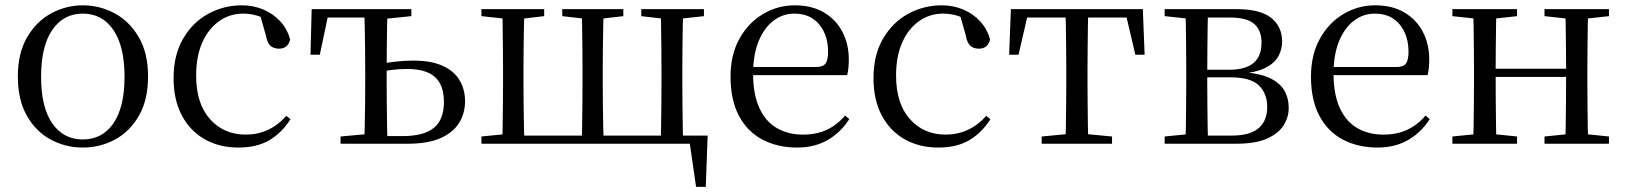

<svg xmlns="http://www.w3.org/2000/svg" viewBox="-20 -551 6232 736"><path d="M297.5 14.6Q231.2 14.6 174.4 -15.9Q117.6 -46.5 83 -107.4Q48.4 -168.3 48.4 -257.8Q48.4 -347.6 84.1 -408.5Q119.7 -469.3 176.7 -500Q233.7 -530.6 297.5 -530.6Q362.2 -530.6 419.2 -500.1Q476.2 -469.5 511.9 -408.7Q547.5 -347.8 547.5 -257.8Q547.5 -168 512.4 -107.2Q477.3 -46.3 420.5 -15.8Q363.7 14.6 297.5 14.6ZM297.5 -16.4Q372 -16.4 414.7 -78.2Q457.4 -140.1 457.4 -256.6Q457.4 -373.4 414.7 -436.1Q372 -498.8 297.5 -498.8Q223.1 -498.8 180.3 -436.1Q137.5 -373.4 137.5 -256.6Q137.5 -140.1 180.3 -78.2Q223.1 -16.4 297.5 -16.4Z M893.6 14.6Q820.8 14.6 764.8 -17.1Q708.8 -48.8 677.1 -108.5Q645.4 -168.3 645.4 -251.4Q645.4 -340.7 682.2 -403.2Q718.9 -465.8 778.5 -498.2Q838 -530.6 906.8 -530.6Q951.5 -530.6 989.7 -514.4Q1027.9 -498.1 1054.7 -468.8Q1081.5 -439.5 1092.2 -399.3Q1083.3 -364.4 1049.7 -364.4Q1029 -364.4 1016.6 -375.7Q1004.1 -386.9 999.7 -413.5L974.7 -501.6L1024.8 -461.9Q994.5 -482.4 967.4 -490.6Q940.3 -498.8 912 -498.8Q860.9 -498.8 819.9 -469.9Q779 -441 755.5 -388.2Q731.9 -335.4 731.9 -261.5Q731.9 -153.9 784.9 -94.5Q837.8 -35 922.2 -35Q967 -35 1005.9 -52.7Q1044.9 -70.3 1077.8 -106.9L1093.6 -93.9Q1060.6 -42.3 1012.9 -13.8Q965.2 14.6 893.6 14.6Z M1421.5 0V-29.4H1525.2Q1604.4 -29.4 1643 -60.8Q1681.7 -92.3 1681.7 -159.7Q1681.7 -224.7 1647.5 -255.6Q1613.4 -286.6 1540.6 -286.6Q1511.2 -286.6 1483.3 -283.2Q1455.5 -279.8 1427.3 -273.8V-304.8Q1461 -310.5 1495.2 -314.6Q1529.3 -318.7 1563.2 -318.7Q1633.8 -318.7 1677.6 -298.4Q1721.5 -278.1 1742.1 -242.8Q1762.7 -207.5 1762.7 -162.8Q1762.7 -117.1 1740.1 -80.3Q1717.5 -43.4 1669.3 -21.7Q1621.1 0 1543 0ZM1376.2 0Q1377.2 -24.4 1378.1 -65.3Q1379 -106.3 1379.5 -150.3Q1380 -194.3 1380 -228.5V-288.3Q1380 -321.7 1379.5 -365.7Q1379 -409.7 1378.1 -450.7Q1377.2 -491.8 1376.2 -516H1465.4Q1464.4 -491.8 1463.8 -450.7Q1463.2 -409.7 1462.7 -365.7Q1462.2 -321.7 1462.2 -288.3V-228.5Q1462.2 -194.3 1462.7 -150.3Q1463.2 -106.3 1463.8 -65.3Q1464.4 -24.4 1465.4 0ZM1170.2 -341.2 1174.7 -516H1421.9V-483.7H1201.6L1242.2 -513.4L1205.9 -341.2ZM1285.4 0V-27.8L1405.4 -38.6H1421.5V0ZM1421.9 -477.4V-516H1556.9V-489.1L1441.8 -477.4Z M1905.1 0Q1906.3 -24.4 1906.8 -65.3Q1907.3 -106.3 1907.8 -150.3Q1908.3 -194.3 1908.3 -228.5V-288.3Q1908.3 -321.7 1907.8 -365.7Q1907.3 -409.7 1906.8 -450.7Q1906.3 -491.8 1905.1 -516H1990.4Q1989.4 -491.8 1988.5 -450.7Q1987.7 -409.7 1987.2 -365.7Q1986.7 -321.7 1986.7 -288.3V-228.5Q1986.7 -194.3 1987.2 -150.3Q1987.7 -106.3 1988.5 -65.3Q1989.4 -24.4 1990.4 0ZM2209.8 0Q2211 -24.4 2211.5 -65.3Q2212 -106.3 2212.5 -150.3Q2213 -194.3 2213 -228.5V-288.3Q2213 -321.7 2212.5 -365.7Q2212 -409.7 2211.5 -450.7Q2211 -491.8 2209.8 -516H2294.3Q2293.3 -491.8 2292.4 -450.7Q2291.5 -409.7 2291 -365.7Q2290.5 -321.7 2290.5 -288.3V-228.5Q2290.5 -194.3 2291 -150.3Q2291.5 -106.3 2292.4 -65.3Q2293.3 -24.4 2294.3 0ZM2512.7 0Q2513.7 -24.4 2514.2 -65.3Q2514.7 -106.3 2515.2 -150.3Q2515.7 -194.3 2515.7 -228.5V-288.3Q2515.7 -321.7 2515.2 -365.7Q2514.7 -409.7 2514.2 -450.7Q2513.7 -491.8 2512.7 -516H2598.9Q2597.9 -491.8 2597.2 -450.7Q2596.6 -409.7 2596.1 -365.7Q2595.6 -321.7 2595.6 -288.3V-228.5Q2595.6 -194.3 2596.1 -150.3Q2596.6 -106.3 2597.2 -65.3Q2597.9 -24.4 2598.9 0ZM2648.3 165.4 2620.3 -27.9 2657.2 0H1949V-31.1H2692.7L2685.5 165.4ZM1825.5 -489.1V-516H2066V-489.1L1966.2 -477.4H1934.7ZM2135.3 -489.1V-516H2369.5V-489.1L2268.1 -477.4H2238.4ZM2438.2 -489.1V-516H2678.4V-489.1L2571.4 -477.4H2539.7ZM1825.5 0V-27.8L1934.7 -38.6H1949V0Z M3035.3 14.6Q2961.5 14.6 2903.6 -15.4Q2845.7 -45.5 2813.1 -106.2Q2780.4 -167 2780.4 -256.8Q2780.4 -341.1 2814.5 -402.5Q2848.6 -463.8 2904.8 -497.2Q2961 -530.6 3026.9 -530.6Q3092.2 -530.6 3138.4 -503.3Q3184.6 -475.9 3209.1 -429.2Q3233.7 -382.4 3233.7 -323.2Q3233.7 -286.8 3227.4 -262.9H2818.6V-294.2H3109.3Q3135.6 -294.2 3145 -308.2Q3154.3 -322.1 3154.3 -352.3Q3154.3 -416.2 3120.2 -457.5Q3086.2 -498.8 3024.6 -498.8Q2980.8 -498.8 2945 -471.6Q2909.1 -444.5 2888 -392.8Q2866.9 -341.2 2866.9 -268.7Q2866.9 -188 2891.4 -135.9Q2915.9 -83.8 2958.9 -59.4Q3002 -35 3057.5 -35Q3110.5 -35 3149.8 -53.7Q3189.2 -72.3 3219.7 -108.1L3235.6 -94.3Q3203 -43.5 3153 -14.4Q3103 14.6 3035.3 14.6Z M3576.6 14.6Q3503.8 14.6 3447.8 -17.1Q3391.8 -48.8 3360.1 -108.5Q3328.4 -168.3 3328.4 -251.4Q3328.4 -340.7 3365.2 -403.2Q3401.9 -465.8 3461.5 -498.2Q3521 -530.6 3589.8 -530.6Q3634.5 -530.6 3672.7 -514.4Q3710.9 -498.1 3737.7 -468.8Q3764.5 -439.5 3775.2 -399.3Q3766.3 -364.4 3732.7 -364.4Q3712 -364.4 3699.6 -375.7Q3687.1 -386.9 3682.7 -413.5L3657.7 -501.6L3707.8 -461.9Q3677.5 -482.4 3650.4 -490.6Q3623.3 -498.8 3595 -498.8Q3543.9 -498.8 3502.9 -469.9Q3462 -441 3438.5 -388.2Q3414.9 -335.4 3414.9 -261.5Q3414.9 -153.9 3467.9 -94.5Q3520.8 -35 3605.2 -35Q3650 -35 3688.9 -52.7Q3727.9 -70.3 3760.8 -106.9L3776.6 -93.9Q3743.6 -42.3 3695.9 -13.8Q3648.2 14.6 3576.6 14.6Z M3848.3 -341.2 3855.1 -516H4360.9L4367.7 -341.2H4332.1L4291.8 -513.4L4334.2 -483.7H3881.7L3924.2 -513.4L3884.3 -341.2ZM3973.2 0V-27.8L4087.9 -38.6H4128.3L4242.8 -27.8V0ZM4064.2 0Q4065.2 -24.4 4065.8 -65.3Q4066.4 -106.3 4066.9 -150.3Q4067.4 -194.3 4067.4 -228.5V-288.3Q4067.4 -321.7 4066.9 -365.7Q4066.4 -409.7 4065.8 -450.7Q4065.2 -491.8 4064.2 -516H4151.8Q4150.8 -491.8 4150.3 -450.7Q4149.8 -409.7 4149.3 -365.7Q4148.8 -321.7 4148.8 -288.3V-228.5Q4148.8 -194.3 4149.3 -150.3Q4149.8 -106.3 4150.3 -65.3Q4150.8 -24.4 4151.8 0Z M4444.5 0V-27.8L4553.7 -38.6L4567.2 -31.3H4701.6Q4771.8 -31.3 4804.7 -59.7Q4837.7 -88.1 4837.7 -140.4Q4837.7 -192.3 4805.8 -223.4Q4774 -254.6 4695.6 -254.6H4567.2V-283.7H4693Q4815.9 -283.7 4815.9 -387.5Q4815.9 -434.3 4788.2 -459Q4760.4 -483.7 4696 -483.7H4567.2L4553.7 -477.4L4444.5 -489.1V-516H4718.6Q4811.5 -516 4853.2 -482.3Q4894.8 -448.6 4894.8 -391.7Q4894.8 -362.3 4880.7 -335.8Q4866.5 -309.3 4831.1 -291.2Q4795.7 -273.1 4731.5 -267.5L4734.1 -274.5Q4801.6 -271.7 4842.4 -254Q4883.1 -236.3 4901.6 -206.6Q4920 -177 4920 -136.9Q4920 -101.9 4900.6 -70.8Q4881.2 -39.6 4837.2 -19.8Q4793.2 0 4718.6 0ZM4524.1 0Q4525.3 -24.4 4525.8 -65.3Q4526.3 -106.3 4526.8 -150.3Q4527.3 -194.3 4527.3 -228.5V-288.3Q4527.3 -321.7 4526.8 -365.7Q4526.3 -409.7 4525.8 -450.7Q4525.3 -491.8 4524.1 -516H4610.8Q4609.8 -491.8 4609.3 -450.2Q4608.8 -408.7 4608.3 -361.2Q4607.8 -313.7 4607.8 -272V-228.5Q4607.8 -194.3 4608.3 -150.3Q4608.8 -106.3 4609.3 -65.3Q4609.8 -24.4 4610.8 0Z M5260.3 14.6Q5186.5 14.6 5128.6 -15.4Q5070.7 -45.5 5038.1 -106.2Q5005.4 -167 5005.4 -256.8Q5005.4 -341.1 5039.5 -402.5Q5073.6 -463.8 5129.8 -497.2Q5186 -530.6 5251.9 -530.6Q5317.2 -530.6 5363.4 -503.3Q5409.6 -475.9 5434.1 -429.2Q5458.7 -382.4 5458.7 -323.2Q5458.7 -286.8 5452.4 -262.9H5043.6V-294.2H5334.3Q5360.6 -294.2 5370 -308.2Q5379.3 -322.1 5379.3 -352.3Q5379.3 -416.2 5345.2 -457.5Q5311.2 -498.8 5249.6 -498.8Q5205.8 -498.8 5170 -471.6Q5134.1 -444.5 5113 -392.8Q5091.9 -341.2 5091.9 -268.7Q5091.9 -188 5116.4 -135.9Q5140.9 -83.8 5183.9 -59.4Q5227 -35 5282.5 -35Q5335.5 -35 5374.8 -53.7Q5414.2 -72.3 5444.7 -108.1L5460.6 -94.3Q5428 -43.5 5378 -14.4Q5328 14.6 5260.3 14.6Z M5627.1 0Q5628.3 -24.4 5628.8 -65.4Q5629.3 -106.3 5629.8 -150.3Q5630.3 -194.3 5630.3 -228.5V-288.3Q5630.3 -321.7 5629.8 -365.7Q5629.3 -409.8 5628.8 -450.8Q5628.3 -491.8 5627.1 -516H5716.3Q5715.3 -491.7 5714.8 -450.1Q5714.3 -408.6 5713.8 -363Q5713.3 -317.5 5713.3 -279.8V-260.2Q5713.3 -210.2 5713.8 -159.3Q5714.3 -108.5 5714.8 -66.4Q5715.3 -24.3 5716.3 0ZM5979.4 0Q5981.4 -24.3 5981.9 -66.4Q5982.4 -108.5 5982.9 -159.3Q5983.4 -210.2 5983.4 -260.2V-279.8Q5983.4 -317.4 5982.9 -363.1Q5982.4 -408.7 5981.9 -450.2Q5981.4 -491.7 5979.4 -516H6067.9Q6066.9 -491.7 6066.4 -450.7Q6065.9 -409.7 6065.4 -365.7Q6064.9 -321.7 6064.9 -288.3V-228.5Q6064.9 -194.3 6065.4 -150.3Q6065.9 -106.3 6066.4 -65.4Q6066.9 -24.4 6067.9 0ZM5547.5 0V-27.8L5656.7 -38.6H5688.7L5795.3 -27.8V0ZM5547.5 -489.1V-516H5795.3V-489.1L5688.7 -477.4H5656.7ZM5900.6 0V-27.8L6008.8 -38.6H6041.8L6147.7 -27.8V0ZM5900.6 -489.1V-516H6147.7V-489.1L6041.8 -477.4H6008.8ZM5671 -256V-287.5H6023.9V-256Z"/></svg>

Font: Noto Serif SC
Style: Regular
Weight: 200
Designer: Ryoko NISHIZUKA 西塚涼子 (kana & ideographs); Frank Grießhammer (Latin, Greek & Cyrillic); Wenlong ZHANG 张文龙 (bopomofo); San
Foundry: Adobe
Version: Version 2.001;hotconv 1.1.0;makeotfexe 2.6.0